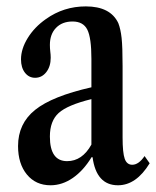

<svg xmlns="http://www.w3.org/2000/svg" viewBox="-20 -554 476 585"><path d="M134 10.5Q89 10.5 62 -22.2Q35 -55 35 -109Q35 -177.5 87 -219.2Q139 -261 258.5 -288V-374.5Q258.5 -439 246 -463.8Q233.5 -488.5 201 -488.5Q169.5 -488.5 150.8 -469.2Q132 -450 132 -417Q132 -407 133.2 -397Q134.5 -387 134.5 -378Q134.5 -351.5 121 -334.2Q107.5 -317 87 -317Q68 -317 56 -332.5Q44 -348 44 -373Q44 -405 64.5 -438.2Q85 -471.5 120 -496Q174 -534.5 241.5 -534.5Q316.5 -534.5 340.5 -483.5Q347.5 -465.5 350.5 -438.5Q353.5 -411.5 353.5 -352.5V-135.5Q353.5 -88.5 360 -70.2Q366.5 -52 383 -52Q402.5 -52 420.5 -78.5L436 -56.5Q395 10.5 339.5 10.5Q273.5 10.5 262 -75H259Q234 -34 201.8 -11.8Q169.5 10.5 134 10.5ZM184.5 -63Q230.5 -63 258.5 -113.5V-252Q185.5 -234 158.8 -209.8Q132 -185.5 132 -138Q132 -63 184.5 -63Z"/></svg>

Font: Libre Caslon Condensed Medium
Style: Regular
Weight: 500
Designer: Pablo Impallari, Rodrigo Fuenzalida, Katja Schimmel, Ertekin Erdin
Foundry: Pablo Impallari, Rodrigo Fuenzalida
Version: Version 2.000; ttfautohint (v1.8.4.7-5d5b);gftools[0.9.33]